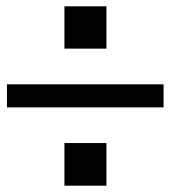

<svg xmlns="http://www.w3.org/2000/svg" viewBox="-20 -560 540 608"><path d="M184 -540H317V-406H184ZM2 -293H498V-220H2ZM184 -107H317V28H184Z"/></svg>

Font: DotGothic16
Style: Regular
Weight: 400
Designer: Fontworks Inc.
Foundry: Fontworks Inc.
Version: Version 1.100